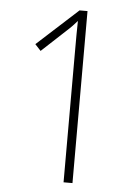

<svg xmlns="http://www.w3.org/2000/svg" viewBox="-52 -754 559 794"><g transform="rotate(5 227.5 -357.0)"><path d="M279 0V-714H246L76 -559L100 -533L199 -625C218 -642 230 -655 243 -670C242 -631 242 -597 242 -551V0Z"/></g></svg>

Font: Noto Sans Tamil Condensed ExtraLight
Style: Regular
Weight: 200
Width: 3
Designer: Jelle Bosma - Monotype Design Team
Foundry: Monotype Imaging Inc.
Version: Version 2.004